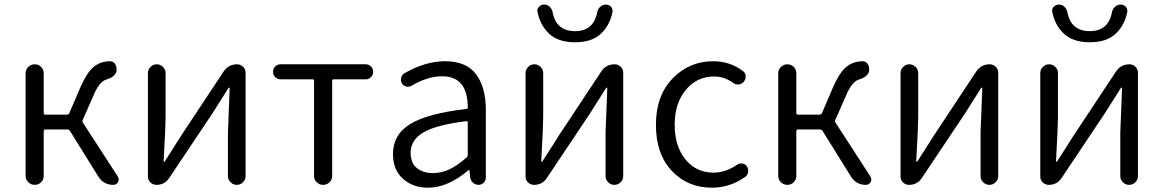

<svg xmlns="http://www.w3.org/2000/svg" viewBox="-20 -828 5211 860"><path d="M350.6 -291Q347.7 -284.2 351.6 -278.3L507.8 -37.1Q511.7 -31.2 511.7 -24.4Q511.7 -18.6 508.8 -12.7Q502 0 487.3 0Q443.4 0 419.9 -38.1L293 -242.2Q289.1 -248 281.2 -248H183.6Q175.8 -248 175.8 -240.2V-40Q175.8 -23.4 164.1 -11.7Q152.3 0 135.7 0Q119.1 0 106.9 -11.7Q94.7 -23.4 94.7 -40V-499Q94.7 -516.6 106.9 -528.3Q119.1 -540 135.7 -540Q152.3 -540 164.1 -528.3Q175.8 -516.6 175.8 -499V-321.3Q175.8 -314.5 183.6 -314.5H279.3Q287.1 -314.5 290 -320.3L340.8 -438.5Q369.1 -502.9 398.9 -527.8Q428.7 -552.7 470.7 -553.7Q471.7 -553.7 472.7 -553.7Q487.3 -553.7 496.1 -541Q502 -530.3 502 -518.6Q502 -514.6 502 -509.8Q496.1 -483.4 456.1 -471.7Q423.8 -461.9 397.5 -397.5Z M680.7 0Q665 0 653.8 -10.7Q642.6 -21.5 642.6 -37.1V-501Q642.6 -516.6 654.3 -528.3Q666 -540 682.1 -540Q698.2 -540 710 -528.3Q721.7 -516.6 721.7 -501V-303.7Q721.7 -260.7 712.9 -106.4Q712.9 -103.5 715.3 -103.5Q717.8 -103.5 718.8 -106.4Q728.5 -122.1 754.9 -162.6Q781.2 -203.1 791 -219.7L982.4 -508.8Q1003.9 -540 1042 -540Q1057.6 -540 1068.8 -528.8Q1080.1 -517.6 1080.1 -502V-39.1Q1080.1 -23.4 1068.4 -11.7Q1056.6 0 1040.5 0Q1024.4 0 1012.7 -11.7Q1001 -23.4 1001 -39.1V-235.4Q1001 -252 1008.8 -433.6Q1008.8 -435.5 1006.8 -435.5Q1004.9 -435.5 1003.9 -434.6Q948.2 -347.7 931.6 -320.3L738.3 -31.2Q717.8 0 680.7 0Z M1386.7 -40V-465.8Q1386.7 -472.7 1379.9 -472.7H1236.3Q1222.7 -472.7 1212.9 -482.4Q1203.1 -492.2 1203.1 -506.3Q1203.1 -520.5 1212.9 -530.3Q1222.7 -540 1236.3 -540H1618.2Q1631.8 -540 1641.6 -530.3Q1651.4 -520.5 1651.4 -506.3Q1651.4 -492.2 1641.6 -482.4Q1631.8 -472.7 1618.2 -472.7H1475.6Q1467.8 -472.7 1467.8 -465.8V-40Q1467.8 -23.4 1456.1 -11.7Q1444.3 0 1427.2 0Q1410.2 0 1398.4 -11.7Q1386.7 -23.4 1386.7 -40Z M1897.5 12.7Q1829.1 12.7 1784.7 -27.3Q1740.2 -67.4 1740.2 -138.7Q1740.2 -225.6 1818.4 -272.9Q1896.5 -320.3 2068.4 -339.8Q2076.2 -340.8 2075.2 -348.6Q2074.2 -486.3 1960.9 -486.3Q1894.5 -486.3 1824.2 -444.3Q1812.5 -437.5 1799.8 -440.4Q1787.1 -443.4 1780.3 -454.1Q1773.4 -466.8 1776.9 -480Q1780.3 -493.2 1792 -500Q1884.8 -553.7 1973.6 -553.7Q2068.4 -553.7 2112.3 -495.6Q2156.2 -437.5 2156.2 -335V-33.2Q2156.2 -19.5 2146.5 -9.8Q2136.7 0 2123 0Q2109.4 0 2098.6 -9.8Q2087.9 -19.5 2085.9 -33.2L2083 -64.5Q2083 -66.4 2081.5 -66.4Q2080.1 -66.4 2078.1 -65.4Q1985.4 12.7 1897.5 12.7ZM1919.9 -52.7Q1958 -52.7 1993.7 -69.8Q2029.3 -86.9 2070.3 -123Q2075.2 -127.9 2075.2 -135.7V-278.3Q2075.2 -285.2 2070.3 -285.2Q2069.3 -285.2 2068.4 -285.2Q1933.6 -268.6 1876.5 -234.9Q1819.3 -201.2 1819.3 -143.6Q1819.3 -97.7 1847.2 -75.2Q1875 -52.7 1919.9 -52.7Z M2372.1 0Q2356.4 0 2345.2 -10.7Q2334 -21.5 2334 -37.1V-501Q2334 -516.6 2345.7 -528.3Q2357.4 -540 2373.5 -540Q2389.6 -540 2401.4 -528.3Q2413.1 -516.6 2413.1 -501V-303.7Q2413.1 -260.7 2404.3 -106.4Q2404.3 -103.5 2406.7 -103.5Q2409.2 -103.5 2410.2 -106.4Q2419.9 -122.1 2446.3 -162.6Q2472.7 -203.1 2482.4 -219.7L2673.8 -508.8Q2695.3 -540 2733.4 -540Q2749 -540 2760.3 -528.8Q2771.5 -517.6 2771.5 -502V-39.1Q2771.5 -23.4 2759.8 -11.7Q2748 0 2731.9 0Q2715.8 0 2704.1 -11.7Q2692.4 -23.4 2692.4 -39.1V-235.4Q2692.4 -252 2700.2 -433.6Q2700.2 -435.5 2698.2 -435.5Q2696.3 -435.5 2695.3 -434.6Q2639.6 -347.7 2623 -320.3L2429.7 -31.2Q2409.2 0 2372.1 0ZM2555.7 -638.7Q2480.5 -638.7 2439.9 -676.8Q2399.4 -714.8 2387.7 -774.4Q2386.7 -777.3 2386.7 -780.3Q2386.7 -790 2394.5 -797.9Q2403.3 -807.6 2417.5 -807.6Q2431.6 -807.6 2441.9 -797.9Q2452.1 -788.1 2455.1 -774.4Q2470.7 -688.5 2555.7 -688.5Q2639.6 -688.5 2655.3 -774.4Q2658.2 -788.1 2668.9 -797.9Q2679.7 -807.6 2693.4 -807.6Q2707 -807.6 2716.8 -797.9Q2723.6 -790 2723.6 -780.3Q2723.6 -777.3 2723.6 -774.4Q2711.9 -714.8 2671.4 -676.8Q2630.9 -638.7 2555.7 -638.7Z M3168.9 12.7Q3059.6 12.7 2988.8 -63Q2918 -138.7 2918 -268.6Q2918 -399.4 2992.7 -476.6Q3067.4 -553.7 3174.8 -553.7Q3248 -553.7 3306.6 -510.7Q3318.4 -502.9 3319.8 -488.3Q3321.3 -473.6 3311.5 -461.9Q3302.7 -451.2 3288.6 -449.7Q3274.4 -448.2 3263.7 -457Q3223.6 -485.4 3178.7 -485.4Q3101.6 -485.4 3051.8 -425.3Q3002 -365.2 3002 -269Q3002 -172.9 3050.3 -113.8Q3098.6 -54.7 3175.8 -54.7Q3229.5 -54.7 3281.2 -89.8Q3292 -97.7 3305.2 -95.7Q3318.4 -93.8 3325.2 -83Q3331.1 -74.2 3331.1 -63.5Q3331.1 -60.5 3331.1 -57.6Q3329.1 -43.9 3318.4 -36.1Q3250 12.7 3168.9 12.7Z M3721.7 -291Q3718.8 -284.2 3722.7 -278.3L3878.9 -37.1Q3882.8 -31.2 3882.8 -24.4Q3882.8 -18.6 3879.9 -12.7Q3873 0 3858.4 0Q3814.5 0 3791 -38.1L3664.1 -242.2Q3660.2 -248 3652.3 -248H3554.7Q3546.9 -248 3546.9 -240.2V-40Q3546.9 -23.4 3535.2 -11.7Q3523.4 0 3506.8 0Q3490.2 0 3478 -11.7Q3465.8 -23.4 3465.8 -40V-499Q3465.8 -516.6 3478 -528.3Q3490.2 -540 3506.8 -540Q3523.4 -540 3535.2 -528.3Q3546.9 -516.6 3546.9 -499V-321.3Q3546.9 -314.5 3554.7 -314.5H3650.4Q3658.2 -314.5 3661.1 -320.3L3711.9 -438.5Q3740.2 -502.9 3770 -527.8Q3799.8 -552.7 3841.8 -553.7Q3842.8 -553.7 3843.8 -553.7Q3858.4 -553.7 3867.2 -541Q3873 -530.3 3873 -518.6Q3873 -514.6 3873 -509.8Q3867.2 -483.4 3827.1 -471.7Q3794.9 -461.9 3768.6 -397.5Z M4051.8 0Q4036.1 0 4024.9 -10.7Q4013.7 -21.5 4013.7 -37.1V-501Q4013.7 -516.6 4025.4 -528.3Q4037.1 -540 4053.2 -540Q4069.3 -540 4081.1 -528.3Q4092.8 -516.6 4092.8 -501V-303.7Q4092.8 -260.7 4084 -106.4Q4084 -103.5 4086.4 -103.5Q4088.9 -103.5 4089.8 -106.4Q4099.6 -122.1 4126 -162.6Q4152.3 -203.1 4162.1 -219.7L4353.5 -508.8Q4375 -540 4413.1 -540Q4428.7 -540 4439.9 -528.8Q4451.2 -517.6 4451.2 -502V-39.1Q4451.2 -23.4 4439.5 -11.7Q4427.7 0 4411.6 0Q4395.5 0 4383.8 -11.7Q4372.1 -23.4 4372.1 -39.1V-235.4Q4372.1 -252 4379.9 -433.6Q4379.9 -435.5 4377.9 -435.5Q4376 -435.5 4375 -434.6Q4319.3 -347.7 4302.7 -320.3L4109.4 -31.2Q4088.9 0 4051.8 0Z M4677.7 0Q4662.1 0 4650.9 -10.7Q4639.6 -21.5 4639.6 -37.1V-501Q4639.6 -516.6 4651.4 -528.3Q4663.1 -540 4679.2 -540Q4695.3 -540 4707 -528.3Q4718.8 -516.6 4718.8 -501V-303.7Q4718.8 -260.7 4710 -106.4Q4710 -103.5 4712.4 -103.5Q4714.8 -103.5 4715.8 -106.4Q4725.6 -122.1 4752 -162.6Q4778.3 -203.1 4788.1 -219.7L4979.5 -508.8Q5001 -540 5039.1 -540Q5054.7 -540 5065.9 -528.8Q5077.1 -517.6 5077.1 -502V-39.1Q5077.1 -23.4 5065.4 -11.7Q5053.7 0 5037.6 0Q5021.5 0 5009.8 -11.7Q4998 -23.4 4998 -39.1V-235.4Q4998 -252 5005.9 -433.6Q5005.9 -435.5 5003.9 -435.5Q5002 -435.5 5001 -434.6Q4945.3 -347.7 4928.7 -320.3L4735.4 -31.2Q4714.8 0 4677.7 0ZM4861.3 -638.7Q4786.1 -638.7 4745.6 -676.8Q4705.1 -714.8 4693.4 -774.4Q4692.4 -777.3 4692.4 -780.3Q4692.4 -790 4700.2 -797.9Q4709 -807.6 4723.1 -807.6Q4737.3 -807.6 4747.6 -797.9Q4757.8 -788.1 4760.7 -774.4Q4776.4 -688.5 4861.3 -688.5Q4945.3 -688.5 4960.9 -774.4Q4963.9 -788.1 4974.6 -797.9Q4985.4 -807.6 4999 -807.6Q5012.7 -807.6 5022.5 -797.9Q5029.3 -790 5029.3 -780.3Q5029.3 -777.3 5029.3 -774.4Q5017.6 -714.8 4977.1 -676.8Q4936.5 -638.7 4861.3 -638.7Z"/></svg>

Font: Gen Jyuu Gothic P Normal
Style: Regular
Weight: 300
Designer: [Source Han Sans]
Ryoko NISHIZUKA  (kana & ideographs); Paul D. Hunt (Latin, Greek & Cyrillic); Wenlong ZHANG  (bopomofo
Version: Version 1.002.20150607